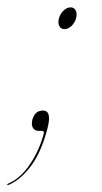

<svg xmlns="http://www.w3.org/2000/svg" viewBox="-65 -364 283 534"><path d="M43 0Q31.5 0 26.5 -8.5Q21.5 -17 25 -31Q32 -56.5 54.5 -56.5Q80.5 -56.5 66.5 -5Q49 61.5 20.2 99Q-8.5 136.5 -40.5 150Q-44 151 -45 150.5Q-45 147.5 -43 147Q-9 133 17.5 94.2Q44 55.5 56.5 8.5Q59 0 52 0ZM114.5 -283Q104 -283 99.8 -291.8Q95.5 -300.5 99 -313Q102.5 -326 112 -334.8Q121.5 -343.5 131 -343.5Q141.5 -343.5 145.8 -334.5Q150 -325.5 146.5 -313Q143 -300.5 133.8 -291.8Q124.5 -283 114.5 -283Z"/></svg>

Font: Fraunces 144pt Thin
Style: Italic
Weight: 100
Italic angle: -16°
Version: Version 1.000;[b76b70a41]